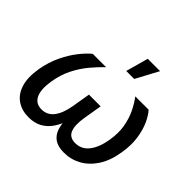

<svg xmlns="http://www.w3.org/2000/svg" viewBox="-182 -966 1177 1177"><g transform="rotate(45 407.0 -377.5)"><path d="M206.5 7.8Q147.9 7.8 106 -20.5Q64 -48.8 46.1 -104.7Q28.3 -160.6 42 -244.1Q54.7 -317.4 83.3 -376.7Q111.8 -436 146.2 -479.2Q180.7 -522.5 210 -545.9H325.7Q287.6 -509.8 251.5 -466.1Q215.3 -422.4 188.2 -368.2Q161.1 -314 149.9 -245.6Q137.2 -167 157.5 -124.8Q177.7 -82.5 228.5 -82.5Q277.3 -82.5 307.6 -121.6Q337.9 -160.6 350.1 -233.4L370.1 -352.5H471.7L451.7 -233.4Q439.5 -160.6 455.1 -121.6Q470.7 -82.5 520.5 -82.5Q573.7 -82.5 607.9 -125.2Q642.1 -168 655.3 -245.6Q666.5 -313 657.2 -367.4Q647.9 -421.9 626.7 -466.1Q605.5 -510.3 578.6 -545.9H693.8Q716.8 -521.5 736.8 -478Q756.8 -434.6 765.6 -375.2Q774.4 -315.9 762.2 -244.1Q749 -160.6 712.4 -104.7Q675.8 -48.8 624.3 -20.5Q572.8 7.8 512.2 7.8Q460.4 7.8 430.9 -12.9Q401.4 -33.7 389.4 -70.3Q377.4 -106.9 377.4 -154.8H395Q379.4 -105.5 354.5 -68.8Q329.6 -32.2 293 -12.2Q256.3 7.8 206.5 7.8ZM429.2 -616.7 469.7 -762.7H576.7L498.5 -616.7Z"/></g></svg>

Font: Inter Medium
Style: Italic
Weight: 500
Italic angle: -9.3988°
Designer: Rasmus Andersson
Foundry: rsms
Version: Version 4.001;git-66647c0bb